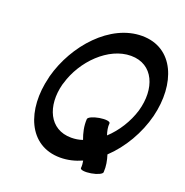

<svg xmlns="http://www.w3.org/2000/svg" viewBox="-166 -1025 1232 1281"><g transform="rotate(20 449.5 -384.5)"><path d="M619 103C661 96 695 80 695 67C698 24 690 -15 678 -53C773 -142 847 -269 880 -400C941 -646 853 -875 626 -875C402 -875 202 -652 137 -410C136 -407 135 -403 135 -400C73 -154 161 75 388 75C440 75 491 63 540 41C543 58 545 76 543 93C543 106 577 110 619 103ZM240 -400C289 -570 443 -725 602 -725C762 -725 824 -570 775 -400C749 -314 697 -231 632 -171C623 -198 617 -226 620 -253C620 -266 586 -270 544 -263C502 -256 468 -240 468 -227C465 -177 476 -131 492 -88C466 -79 439 -75 412 -75C256 -75 193 -223 236 -388C238 -392 239 -396 240 -400Z"/></g></svg>

Font: Nupuram Black Oblique
Style: Regular
Weight: 900
Designer: Santhosh Thottingal (santhosh.thottingal@gmail.com)
Foundry: SMC
Version: Version 1.000